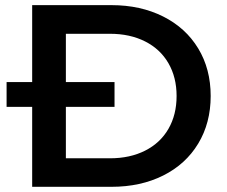

<svg xmlns="http://www.w3.org/2000/svg" viewBox="-20 -720 876 740"><path d="M5.4 -308.1V-403.8H421.4V-308.1ZM104 0V-700.2H409.7Q521.5 -700.2 608.6 -656.5Q695.8 -612.8 743.9 -533.4Q792 -454.1 792 -350.1Q792 -246.1 743.9 -166.5Q695.8 -86.9 608.9 -43.5Q522 0 409.7 0ZM233.9 -109.9H403.8Q481 -109.9 539.3 -139.4Q597.7 -168.9 629.2 -223.4Q660.6 -277.8 660.6 -350.1Q660.6 -421.9 629.2 -476.3Q597.7 -530.8 539.3 -560.3Q481 -589.8 403.8 -589.8H233.9Z"/></svg>

Font: Montserrat SemiBold
Style: Regular
Weight: 600
Designer: Julieta Ulanovsky
Foundry: Julieta Ulanovsky
Version: Version 7.200